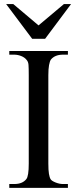

<svg xmlns="http://www.w3.org/2000/svg" viewBox="-20 -909 373 929"><path d="M308.6 0H24.9V-18.6H48.8Q88.9 -18.6 107.4 -42.5Q119.1 -56.6 119.1 -117.7V-545.4Q119.1 -579.6 117.9 -595.2Q116.7 -610.8 108.4 -619.6Q99.1 -631.3 82.5 -637.9Q65.9 -644.5 48.8 -644.5H24.9V-662.1H308.6V-644.5H284.7Q245.6 -644.5 226.1 -620.6Q220.7 -612.3 217.3 -593.8Q213.9 -575.2 213.9 -545.4V-117.7Q213.9 -85.4 216.8 -67.9Q219.7 -50.3 225.1 -41.5Q230 -33.7 248.8 -26.1Q267.6 -18.6 284.7 -18.6H308.6ZM323.7 -889.2 198.2 -721.2H135.7L9.8 -889.2H44.4L166.5 -786.1L289.1 -889.2Z"/></svg>

Font: BabelStone Roman
Style: Regular
Weight: 400
Designer: Walt Agee, Victor Gaultney, Peter Martin, Debbi Hosken, Becca Hirsbrunner (SIL); Andrew West (BabelStone)
Foundry: BabelStone
Version: Version 16.000